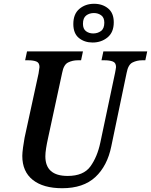

<svg xmlns="http://www.w3.org/2000/svg" viewBox="-20 -986 799 1016"><path d="M309 10Q421 10 484.5 -49Q548 -108 569 -212L650 -600Q658 -644 681.5 -655.5Q705 -667 732 -667H749L759 -714H527L517 -667H534Q560 -667 577 -660.5Q594 -654 594 -631Q594 -626 592 -617.5Q590 -609 589 -601L511 -232Q495 -156 458.5 -105.5Q422 -55 338 -55Q220 -55 220 -159Q220 -177 224 -202Q228 -227 234 -254L309 -601Q317 -644 340.5 -655.5Q364 -667 391 -667H409L419 -714H123L113 -667H130Q156 -667 172.5 -660.5Q189 -654 189 -631Q189 -627 184 -597L110 -257Q106 -236 102 -206.5Q98 -177 98 -161Q98 -78 153.5 -34Q209 10 309 10ZM470 -761Q516 -761 549 -788Q582 -815 582 -868Q582 -917 552 -941.5Q522 -966 478 -966Q432 -966 400 -939Q368 -912 368 -859Q368 -809 397.5 -785Q427 -761 470 -761ZM473 -809Q451 -809 435 -821Q419 -833 419 -860Q419 -891 436 -904Q453 -917 477 -917Q499 -917 515.5 -905Q532 -893 532 -866Q532 -835 514.5 -822Q497 -809 473 -809Z"/></svg>

Font: Noto Serif SemiCondensed Semi
Style: Italic
Weight: 600
Width: 4
Italic angle: -12°
Designer: Monotype Design Team
Foundry: Monotype Imaging Inc.
Version: Version 1.901